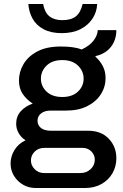

<svg xmlns="http://www.w3.org/2000/svg" viewBox="-20 -754 618 962"><path d="M159 188Q124 188 95.5 171.5Q67 155 50 127Q33 99 33 65Q33 29 53 -3Q73 -35 108 -51Q86 -65 73.5 -87Q61 -109 61 -134Q61 -171 84 -196.5Q107 -222 144 -235Q113 -255 94 -283Q75 -311 75 -351Q75 -394 98 -433Q121 -472 167.5 -496.5Q214 -521 285 -521Q316 -521 342.5 -517.5Q369 -514 389 -506Q428 -524 448 -549.5Q468 -575 470 -603H563Q563 -570 550.5 -543Q538 -516 514.5 -498Q491 -480 459 -473L458 -470Q481 -450 495 -423Q509 -396 509 -363Q509 -319 485.5 -282Q462 -245 418 -222.5Q374 -200 312 -200H235Q204 -200 186 -186Q168 -172 168 -149Q168 -127 185 -113Q202 -99 235 -99H421Q487 -99 525 -59Q563 -19 563 39Q563 80 543.5 114Q524 148 488.5 168Q453 188 406 188ZM201 113H384Q413 113 434 93.5Q455 74 455 46Q455 22 437.5 4.5Q420 -13 394 -13H201Q173 -13 154 5.5Q135 24 135 50Q135 75 154 94Q173 113 201 113ZM292 -268Q342 -268 370.5 -295Q399 -322 399 -360Q399 -398 370.5 -425.5Q342 -453 292 -453Q242 -453 213.5 -425.5Q185 -398 185 -360Q185 -322 213.5 -295Q242 -268 292 -268ZM289 -588Q235 -588 198.5 -607.5Q162 -627 143.5 -660Q125 -693 122 -734H196Q204 -691 228 -672Q252 -653 292 -653Q336 -653 360 -672Q384 -691 394 -734H467Q465 -693 443 -660Q421 -627 382.5 -607.5Q344 -588 289 -588Z"/></svg>

Font: Chivo Medium
Style: Regular
Weight: 500
Designer: Hector Gatti
Foundry: Omnibus-Type
Version: Version 2.002